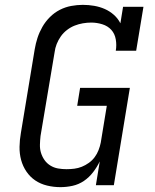

<svg xmlns="http://www.w3.org/2000/svg" viewBox="-20 -763 640 791"><path d="M229 8Q201 8 174 1.5Q147 -5 125.5 -19.5Q104 -34 89 -56Q74 -78 67 -104Q60 -130 60.5 -158.5Q61 -187 66 -215L123 -560Q127 -584 134.5 -607Q142 -630 154.5 -652Q167 -674 185.5 -692.5Q204 -711 226.5 -722.5Q249 -734 273.5 -738.5Q298 -743 321 -743Q345 -743 368 -739Q391 -735 411.5 -726Q432 -717 449 -702Q466 -687 476 -667L487 -735H571L541 -554H457Q461 -577 457 -600.5Q453 -624 438.5 -640Q424 -656 401.5 -663Q379 -670 356 -670Q339 -670 321.5 -667Q304 -664 287.5 -657.5Q271 -651 256 -639.5Q241 -628 230.5 -613Q220 -598 213.5 -581.5Q207 -565 205 -548L147 -203Q145 -185 144.5 -167Q144 -149 149 -133Q154 -117 163.5 -103.5Q173 -90 187.5 -81Q202 -72 219 -69Q236 -66 254 -66Q270 -66 286 -68Q302 -70 317 -76Q332 -82 346 -92Q360 -102 370 -115.5Q380 -129 386 -144.5Q392 -160 395 -175L420 -327H298L310 -401H515L449 0H375L391 -98Q380 -75 363.5 -53.5Q347 -32 325.5 -17.5Q304 -3 279 2.5Q254 8 229 8Z"/></svg>

Font: Iosevka Slab Extended Oblique
Style: Regular
Weight: 400
Width: 7
Italic angle: -9°
Monospace: yes
Designer: Belleve Invis
Foundry: Belleve Invis
Version: Version 11.1.0; ttfautohint (v1.8.3)